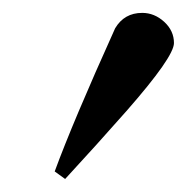

<svg xmlns="http://www.w3.org/2000/svg" viewBox="-20 -623 290 298"><path d="M250 -556.2Q250 -534.7 176.3 -450.7Q129.4 -397.5 81.1 -345.2L64.9 -356.9Q92.8 -433.1 158.7 -579.1Q172.9 -603 200.7 -603Q219.7 -603 234.9 -589.1Q250 -575.2 250 -556.2Z"/></svg>

Font: Accordance
Style: Regular
Weight: 400
Version: Version 1.1 (build May 11, 2018) Miklal Software Solutions, 